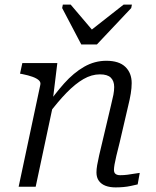

<svg xmlns="http://www.w3.org/2000/svg" viewBox="-20 -811 679 834"><path d="M333 -618H401L550 -776L553 -791H517L359 -667L400 -658L287 -791H253L250 -776ZM61 0H135L214 -371L210 -381L229 -537H77L67 -491L78 -489Q103 -484 121 -477.5Q139 -471 148.5 -462.5Q158 -454 155 -442ZM500 -193 537 -352Q544 -380 548 -404.5Q552 -429 552 -450Q552 -494 524.5 -520.5Q497 -547 442 -547Q391 -547 345.5 -521Q300 -495 258.5 -448.5Q217 -402 176 -342L189 -313Q231 -369 269 -408Q307 -447 342.5 -467.5Q378 -488 414 -488Q447 -488 461.5 -473.5Q476 -459 476 -433Q476 -417 472.5 -399Q469 -381 462 -353L427 -205Q417 -164 411 -137.5Q405 -111 402 -93.5Q399 -76 399 -62Q399 -40 409.5 -25.5Q420 -11 438.5 -4Q457 3 482 3Q499 3 516 1.5Q533 0 549 -3.5Q565 -7 578 -10L587 -60Q577 -59 563 -56.5Q549 -54 533.5 -52Q518 -50 502 -50Q489 -50 482 -55.5Q475 -61 475 -73Q475 -82 477.5 -96.5Q480 -111 485.5 -134.5Q491 -158 500 -193Z"/></svg>

Font: Roboto Serif Light
Style: Italic
Weight: 300
Italic angle: -10°
Version: Version 1.007